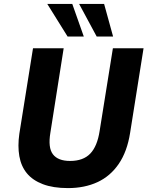

<svg xmlns="http://www.w3.org/2000/svg" viewBox="-20 -952 760 983"><path d="M328 11Q252 11 199.5 -9Q147 -29 117.5 -65Q88 -101 79 -152.5Q70 -204 79 -267L149 -705H306L238 -273Q225 -196 251 -162Q277 -128 339 -128Q406 -128 442 -165.5Q478 -203 490 -281L558 -705H715L646 -271Q631 -176 588 -113Q545 -50 479 -19.5Q413 11 328 11ZM475 -765 385 -932H513L559 -765ZM326 -765 222 -932H350L409 -765Z"/></svg>

Font: Nunito Sans 7pt SemiCondensed ExtraBold
Style: Italic
Weight: 800
Width: 4
Italic angle: -9°
Designer: Vernon Adams
Foundry: Vernon Adams
Version: Version 3.101;gftools[0.9.27]